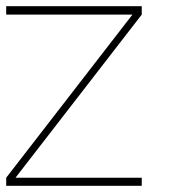

<svg xmlns="http://www.w3.org/2000/svg" viewBox="-20 -599 557 619"><path d="M437 -552V-579H0V-552H407L0 -26V0H437V-26H30Z"/></svg>

Font: MintSans
Style: ExtraLight
Weight: 200
Version: Version 1.0